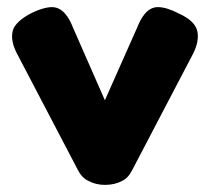

<svg xmlns="http://www.w3.org/2000/svg" viewBox="-20 -520 593 540"><path d="M275 0C294 0 310 -4 323 -11C336 -17 345 -28 352 -42L521 -365C535 -391 539 -414 535 -432C531 -451 514 -468 483 -482C460 -494 440 -500 424 -500C393 -500 376 -468 366 -443L275 -238L185 -443C175 -469 157 -500 126 -500C93 -500 25 -468 16 -434C11 -415 15 -392 30 -365L199 -42C206 -28 216 -17 229 -11C242 -4 258 0 275 0Z"/></svg>

Font: Periwinkle
Style: Bold
Weight: 700
Version: Version 2.001